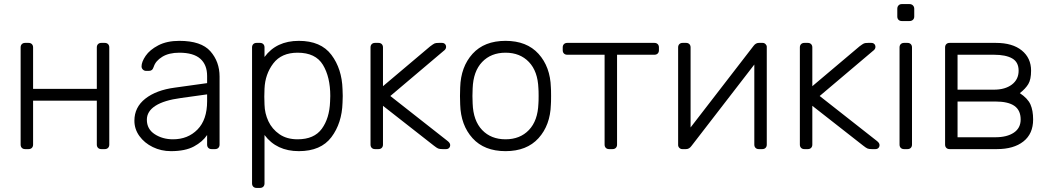

<svg xmlns="http://www.w3.org/2000/svg" viewBox="-20 -730 5137 940"><path d="M454 -295V-498Q454 -508 460 -514Q466 -520 476 -520H493Q503 -520 509 -514Q515 -508 515 -498V-22Q515 -12 509 -6Q503 0 493 0H476Q466 0 460 -6Q454 -12 454 -22V-237H142V-22Q142 -12 136 -6Q130 0 120 0H103Q93 0 87 -6Q81 -12 81 -22V-498Q81 -508 87 -514Q93 -520 103 -520H120Q130 -520 136 -514Q142 -508 142 -498V-295Z M994 -69Q972 -36 929.5 -13Q887 10 817 10Q769 10 728 -10Q687 -30 662.5 -64Q638 -98 638 -139Q638 -205 691.5 -247Q745 -289 836 -301L994 -323V-358Q994 -413 960.5 -442.5Q927 -472 858 -472Q807 -472 774.5 -452Q742 -432 733 -404Q729 -392 723.5 -387.5Q718 -383 709 -383H695Q686 -383 679.5 -389.5Q673 -396 673 -405Q673 -427 693 -456.5Q713 -486 755 -508Q797 -530 858 -530Q965 -530 1010 -479Q1055 -428 1055 -355V-22Q1055 -12 1049 -6Q1043 0 1033 0H1016Q1006 0 1000 -6Q994 -12 994 -22ZM994 -268 865 -250Q783 -239 741 -212Q699 -185 699 -144Q699 -98 737.5 -73Q776 -48 827 -48Q900 -48 947 -96Q994 -144 994 -234Z M1275 168Q1275 178 1269 184Q1263 190 1253 190H1236Q1226 190 1220 184Q1214 178 1214 168V-498Q1214 -508 1220 -514Q1226 -520 1236 -520H1253Q1263 -520 1269 -514Q1275 -508 1275 -498V-451Q1333 -530 1443 -530Q1551 -530 1602.5 -461.5Q1654 -393 1657 -293Q1658 -283 1658 -260Q1658 -237 1657 -227Q1654 -127 1602.5 -58.5Q1551 10 1443 10Q1334 10 1275 -69ZM1437 -48Q1518 -48 1555.5 -99.5Q1593 -151 1596 -232Q1597 -242 1597 -260Q1597 -353 1561 -412.5Q1525 -472 1437 -472Q1358 -472 1318 -419.5Q1278 -367 1275 -296L1274 -257L1275 -218Q1276 -175 1294 -136.5Q1312 -98 1348 -73Q1384 -48 1437 -48Z M2171 -40Q2184 -30 2184 -20Q2184 -11 2178.5 -5.5Q2173 0 2164 0H2146Q2132 0 2125 -3Q2118 -6 2104 -17L1855 -212V-22Q1855 -12 1849 -6Q1843 0 1833 0H1816Q1806 0 1800 -6Q1794 -12 1794 -22V-498Q1794 -508 1800 -514Q1806 -520 1816 -520H1833Q1843 -520 1849 -514Q1855 -508 1855 -498V-308L2086 -503Q2102 -515 2108 -517.5Q2114 -520 2128 -520H2144Q2153 -520 2158.5 -514.5Q2164 -509 2164 -500Q2164 -489 2151 -480L1891 -260Z M2678 -260Q2678 -228 2677 -218Q2674 -117 2616.5 -53.5Q2559 10 2455 10Q2351 10 2293.5 -53.5Q2236 -117 2233 -218L2232 -260L2233 -302Q2236 -403 2293.5 -466.5Q2351 -530 2455 -530Q2559 -530 2616.5 -466.5Q2674 -403 2677 -302Q2678 -292 2678 -260ZM2294 -297 2293 -260 2294 -223Q2297 -139 2340.5 -93.5Q2384 -48 2455 -48Q2526 -48 2569.5 -93.5Q2613 -139 2616 -223Q2617 -233 2617 -260Q2617 -287 2616 -297Q2613 -381 2569.5 -426.5Q2526 -472 2455 -472Q2384 -472 2340.5 -426.5Q2297 -381 2294 -297Z M2940 -462H2757Q2747 -462 2741 -468Q2735 -474 2735 -484V-498Q2735 -508 2741 -514Q2747 -520 2757 -520H3184Q3194 -520 3200 -514Q3206 -508 3206 -498V-484Q3206 -474 3200 -468Q3194 -462 3184 -462H3001V-22Q3001 -12 2995 -6Q2989 0 2979 0H2962Q2952 0 2946 -6Q2940 -12 2940 -22Z M3712 0H3695Q3685 0 3679 -6Q3673 -12 3673 -22V-414L3365 -15Q3354 0 3339 0H3320Q3312 0 3306 -6Q3300 -12 3300 -20V-498Q3300 -508 3306 -514Q3312 -520 3322 -520H3339Q3349 -520 3355 -514Q3361 -508 3361 -498V-106L3669 -505Q3680 -520 3695 -520H3714Q3722 -520 3728 -514Q3734 -508 3734 -501V-22Q3734 -12 3728 -6Q3722 0 3712 0Z M4273 -40Q4286 -30 4286 -20Q4286 -11 4280.5 -5.5Q4275 0 4266 0H4248Q4234 0 4227 -3Q4220 -6 4206 -17L3957 -212V-22Q3957 -12 3951 -6Q3945 0 3935 0H3918Q3908 0 3902 -6Q3896 -12 3896 -22V-498Q3896 -508 3902 -514Q3908 -520 3918 -520H3935Q3945 -520 3951 -514Q3957 -508 3957 -498V-308L4188 -503Q4204 -515 4210 -517.5Q4216 -520 4230 -520H4246Q4255 -520 4260.5 -514.5Q4266 -509 4266 -500Q4266 -489 4253 -480L3993 -260Z M4433 -627H4395Q4385 -627 4379 -633Q4373 -639 4373 -649V-687Q4373 -697 4379 -703.5Q4385 -710 4395 -710H4433Q4443 -710 4449.5 -703.5Q4456 -697 4456 -687V-649Q4456 -639 4449.5 -633Q4443 -627 4433 -627ZM4423 0H4406Q4396 0 4390 -6Q4384 -12 4384 -22V-498Q4384 -508 4390 -514Q4396 -520 4406 -520H4423Q4433 -520 4439 -514Q4445 -508 4445 -498V-22Q4445 -12 4439 -6Q4433 0 4423 0Z M4856 -520Q4937 -520 4982.5 -483Q5028 -446 5028 -384Q5028 -341 5014.5 -318.5Q5001 -296 4973 -274Q5012 -248 5025 -218.5Q5038 -189 5038 -145Q5038 -75 4990.5 -37.5Q4943 0 4861 0H4629Q4619 0 4613 -6Q4607 -12 4607 -22V-498Q4607 -508 4613 -514Q4619 -520 4629 -520ZM4668 -291H4846Q4901 -291 4934 -316Q4967 -341 4967 -384Q4967 -426 4935.5 -444Q4904 -462 4846 -462H4668ZM4668 -58H4853Q4910 -58 4943.5 -80.5Q4977 -103 4977 -145Q4977 -190 4946.5 -211.5Q4916 -233 4853 -233H4668Z"/></svg>

Font: Rubik
Style: Regular
Weight: 300
Designer: Hubert & Fischer
Foundry: Hubert & Fischer
Version: Version 1.100